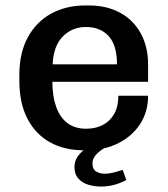

<svg xmlns="http://www.w3.org/2000/svg" viewBox="-20 -541 616 704"><path d="M286 10Q216 10 163 -19.5Q110 -49 80.5 -106Q51 -163 51 -244V-267Q51 -348 82.5 -405Q114 -462 168.5 -491.5Q223 -521 293 -521H306Q371 -521 420 -494.5Q469 -468 496 -419Q523 -370 523 -304V-241H172Q172 -188 186 -149Q200 -110 227.5 -89.5Q255 -69 296 -69Q330 -69 356.5 -82.5Q383 -96 398.5 -123Q414 -150 414 -190H523Q523 -130 493 -85Q463 -40 412 -15Q361 10 296 10ZM173 -305H409Q409 -375 378.5 -408.5Q348 -442 295 -442Q245 -442 210.5 -407.5Q176 -373 173 -305ZM350 143Q327 143 304.5 136.5Q282 130 267.5 114Q253 98 253 71Q253 47 268 28.5Q283 10 301 0H366Q345 12 332 26.5Q319 41 319 58Q319 80 333 88Q347 96 363 96Q380 96 397 91.5Q414 87 430 82L443 119Q421 131 398 137Q375 143 350 143Z"/></svg>

Font: Chivo Medium
Style: Regular
Weight: 500
Designer: Hector Gatti
Foundry: Omnibus-Type
Version: Version 2.002